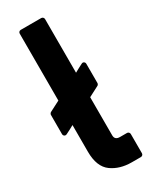

<svg xmlns="http://www.w3.org/2000/svg" viewBox="-186 -747 630 792"><g transform="rotate(-30 128.5 -351.0)"><path d="M55.2 -254.9Q45.4 -249.5 35.2 -244.1Q24.9 -238.8 16.1 -234.4Q9.3 -231 4.2 -234.4Q-1 -237.8 -1 -244.6V-335.9Q-1 -338.4 1.2 -341.8Q3.4 -345.2 5.9 -346.2L55.2 -371.6V-689.9Q55.2 -694.8 58.3 -698.2Q61.5 -701.7 66.9 -701.7H164.1Q168.9 -701.7 172.4 -698.2Q175.8 -694.8 175.8 -689.9V-434.6Q185.1 -439.5 195.1 -445.1Q205.1 -450.7 214.4 -455.1Q220.7 -458.5 225.8 -455.1Q231 -451.7 231 -444.8V-353.5Q231 -350.6 229 -347.4Q227.1 -344.2 224.6 -343.3L175.8 -317.9V-136.2Q175.8 -114.3 200.2 -114.3H233.4Q238.3 -114.3 241.7 -110.8Q245.1 -107.4 245.1 -102.5V-11.2Q245.1 -6.3 241.7 -2.9Q238.3 0.5 233.4 0.5H190.4Q133.8 0.5 95.2 -27.3Q55.2 -56.2 55.2 -127.9Z"/></g></svg>

Font: Alte DIN 1451 Mittelschrift
Style: Bold
Weight: 700
Designer: Peter Wiegel
Foundry: Peter Wiegel
Version: Version 1.003